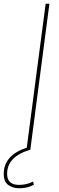

<svg xmlns="http://www.w3.org/2000/svg" viewBox="-106 -800 316 1026"><path d="M-4 206Q-36 206 -61 189Q-86 172 -86 129Q-86 30 37 -11L138 -780H158L56 0Q-68 36 -68 129Q-68 188 -4 188Q37 188 71 170L75 187Q43 206 -4 206Z"/></svg>

Font: Tanohe Sans Thin
Style: Italic
Weight: 100
Designer: Village Type and Design LLC & Cristiano Sobral
Foundry: Cooper Hewitt Smithsonian Design Museum
Version: Version 1.00;September 29, 2021;FontCreator 13.0.0.2655 64-b